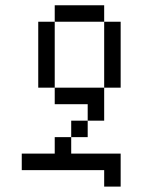

<svg xmlns="http://www.w3.org/2000/svg" viewBox="-20 -645 540 728"><path d="M375 0V62.5H437.5Q437.5 62.5 437.5 -62.5H250V-125H187.5V-62.5H62.5V0ZM250 -125H312.5V-187.5H250ZM312.5 -187.5H375Q375 -187.5 375 -312.5H187.5V-250H312.5ZM187.5 -312.5Q187.5 -312.5 187.5 -562.5H125Q125 -562.5 125 -312.5ZM375 -312.5H437.5Q437.5 -312.5 437.5 -562.5H375Q375 -562.5 375 -312.5ZM187.5 -562.5H375V-625H187.5Z"/></svg>

Font: BFUnifontExMono
Style: Regular
Weight: 500
Version: Version 15.0.06